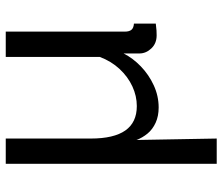

<svg xmlns="http://www.w3.org/2000/svg" viewBox="-73 -489 774 668"><g transform="rotate(-90 314.0 -155.0)"><path d="M78 -522H166V-226Q166 -146 194 -106Q222 -66 279 -66Q314 -66 347.5 -81.5Q381 -97 408 -126Q435 -155 450 -195V-522H538V-108Q538 -92 544.5 -84.5Q551 -77 566 -76V0Q551 2 542 2.5Q533 3 525 3Q497 3 479.5 -15.5Q462 -34 462 -57V-112Q446 -80 417 -52Q388 -24 351 -7Q314 10 274 10Q244 10 221 -0.5Q198 -11 183.5 -28.5Q169 -46 161 -67L166 212H78Z"/></g></svg>

Font: YasnoRaleway Medium
Style: Regular
Weight: 500
Designer: Matt McInerney, Pablo Impallari, Rodrigo Fuenzalida
Foundry: Matt McInerney, Pablo Impallari, Rodrigo Fuenzalida
Version: Version 4.026